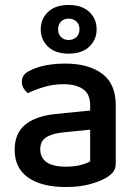

<svg xmlns="http://www.w3.org/2000/svg" viewBox="-20 -738 551 773"><path d="M245 -67Q280 -67 306 -74Q332 -81 343 -89V-216L234 -205Q188 -200 165 -184.5Q142 -169 142 -137Q142 -104 167 -85.5Q192 -67 245 -67ZM243 -482Q336 -482 391 -441.5Q446 -401 446 -314V-81Q446 -58 435.5 -45.5Q425 -33 407 -22Q381 -7 340 4Q299 15 245 15Q148 15 93.5 -23Q39 -61 39 -135Q39 -201 81.5 -236Q124 -271 204 -279L343 -293V-315Q343 -359 314.5 -379Q286 -399 235 -399Q195 -399 158 -388Q121 -377 92 -363Q82 -371 75 -382.5Q68 -394 68 -408Q68 -425 76.5 -436Q85 -447 103 -455Q131 -469 167 -475.5Q203 -482 243 -482ZM144 -620Q144 -662 173.5 -690Q203 -718 256 -718Q310 -718 339.5 -690Q369 -662 369 -620Q369 -578 339.5 -550Q310 -522 256 -522Q203 -522 173.5 -550Q144 -578 144 -620ZM214 -620Q214 -600 226 -588.5Q238 -577 256 -577Q275 -577 287.5 -588.5Q300 -600 300 -620Q300 -640 287.5 -651.5Q275 -663 256 -663Q238 -663 226 -651.5Q214 -640 214 -620Z"/></svg>

Font: Baloo Thambi 2 Medium
Style: Regular
Weight: 500
Designer: Aadarsh Rajan and Ek Type
Foundry: Ek Type
Version: Version 1.640;hotconv 1.0.111;makeotfexe 2.5.65597; ttfautoh